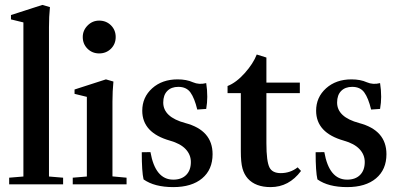

<svg xmlns="http://www.w3.org/2000/svg" viewBox="-20 -746 1630 777"><path d="M17.1 0V-26.9L74.7 -31.7V-655.3L24.4 -667.5V-685.1L151.4 -726.1L182.1 -717.3Q178.2 -679.2 178.2 -636.2V-31.7L235.4 -26.9V0Z M381.3 -529.8Q353.5 -529.8 334.2 -548.8Q314.9 -567.9 314.9 -596.2Q314.9 -623 334.5 -642.8Q354 -662.6 381.3 -662.6Q409.7 -662.6 429 -643.6Q448.2 -624.5 448.2 -596.2Q448.2 -567.9 429 -548.8Q409.7 -529.8 381.3 -529.8ZM274.4 0V-26.9L331.5 -31.7V-354L281.7 -366.2V-383.8L408.7 -424.8L439 -416Q435.1 -377 435.1 -334.5V-32.2L492.2 -26.9V0Z M681.2 11.2Q605 11.2 561 -20Q553.7 -50.8 553.7 -129.9L588.9 -130.4Q608.4 -19 681.2 -19Q714.8 -19 733.6 -38.1Q752.4 -57.1 752.4 -90.3Q752.4 -120.1 731.2 -142.6Q710 -165 668 -176.8Q555.7 -208.5 555.7 -297.9Q555.7 -352.5 595.9 -388.7Q636.2 -424.8 698.7 -424.8Q734.9 -424.8 760.7 -413.1Q785.6 -402.3 814.5 -409.7Q818.8 -382.8 818.8 -354Q818.8 -330.6 814.5 -305.2L778.3 -302.7Q767.1 -349.1 750.7 -371.8Q734.4 -394.5 701.7 -394.5Q673.3 -394.5 657 -377.9Q640.6 -361.3 640.6 -331.1Q640.6 -272 730 -248Q840.3 -218.8 840.3 -122.1Q840.3 -59.6 798.1 -24.2Q755.9 11.2 681.2 11.2Z M1075.2 11.2Q1014.2 11.2 982.9 -23.4Q967.8 -40.5 961.2 -64.7Q954.6 -88.9 954.6 -134.3V-369.1H900.9V-397.9Q936 -411.6 970.5 -450.2Q1004.9 -488.8 1019 -525.4L1058.1 -513.2V-411.6H1193.4V-369.1H1058.1V-166.5Q1058.1 -92.3 1070.8 -67.9Q1082.5 -45.4 1116.2 -45.4Q1154.8 -45.4 1184.6 -68.8L1198.2 -54.2Q1149.4 11.2 1075.2 11.2Z M1384.8 11.2Q1308.6 11.2 1264.6 -20Q1257.3 -50.8 1257.3 -129.9L1292.5 -130.4Q1312 -19 1384.8 -19Q1418.5 -19 1437.3 -38.1Q1456.1 -57.1 1456.1 -90.3Q1456.1 -120.1 1434.8 -142.6Q1413.6 -165 1371.6 -176.8Q1259.3 -208.5 1259.3 -297.9Q1259.3 -352.5 1299.6 -388.7Q1339.8 -424.8 1402.3 -424.8Q1438.5 -424.8 1464.4 -413.1Q1489.3 -402.3 1518.1 -409.7Q1522.5 -382.8 1522.5 -354Q1522.5 -330.6 1518.1 -305.2L1481.9 -302.7Q1470.7 -349.1 1454.3 -371.8Q1438 -394.5 1405.3 -394.5Q1377 -394.5 1360.6 -377.9Q1344.2 -361.3 1344.2 -331.1Q1344.2 -272 1433.6 -248Q1543.9 -218.8 1543.9 -122.1Q1543.9 -59.6 1501.7 -24.2Q1459.5 11.2 1384.8 11.2Z"/></svg>

Font: Elstob 18pt SemiBold
Style: Regular
Weight: 600
Designer: Peter S. Baker
Version: Version 1.015